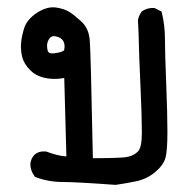

<svg xmlns="http://www.w3.org/2000/svg" viewBox="-20 -313 540 528"><path d="M296.4 195.3Q243.2 191.4 207.3 189.5Q171.4 187.5 152.8 187.5Q113.3 187.5 78.6 174.3L75.7 172.9L74.2 170.4Q63.5 155.3 63.5 138.7V138.2V137.7Q64 130.9 66.7 124.8Q69.3 118.7 73.7 113.8L74.2 113.3L74.7 112.8Q86.4 102.1 105 103.5H106.4L107.9 104Q139.2 115.7 162.6 117.2L156.7 -98.6Q134.8 -94.2 112.3 -97.2Q102.5 -98.6 94 -101.3Q85.4 -104 77.9 -108.4Q70.3 -112.8 64 -119.1Q45.9 -136.7 41 -156.7Q36.1 -176.3 38.1 -196.3Q40 -215.8 46.9 -236.8Q50.8 -248.5 59.6 -258.8Q68.4 -269 81.5 -277.8Q108.9 -295.4 132.8 -292.5Q155.8 -289.6 171.4 -279.8Q185.5 -270.5 203.1 -254.4Q208.5 -249.5 212.4 -244.1Q216.3 -238.8 219.2 -232.7Q222.2 -226.6 223.9 -219.7Q225.6 -212.9 226.6 -205.1Q229.5 -177.7 235.4 122.1Q261.2 122.1 281.2 121.6Q301.3 121.1 313.5 120.4Q325.7 119.6 331.1 118.2Q347.7 115.2 359.4 103.5Q370.1 92.8 370.1 51.3Q370.1 5.9 366.2 -78.6Q362.3 -163.6 361.8 -195.3Q361.3 -226.1 359.4 -255.4V-256.3V-257.8Q361.8 -270.5 369.1 -280.3L370.1 -281.7L371.6 -282.7Q386.2 -292 402.8 -291H404.8L406.7 -290L420.4 -283.2L424.3 -281.2L425.3 -276.9Q433.6 -243.2 433.6 -205.1Q433.6 -168 437 -85Q440.4 -1 440.4 49.8Q440.4 102.1 435.1 120.6Q429.7 141.1 406.7 160.2Q384.3 179.2 354.5 185.5Q326.7 191.4 298.3 195.3H297.4ZM156.2 -174.3Q159.7 -189.9 154.3 -199.7Q150.9 -205.1 146 -208.3Q141.1 -211.4 133.8 -212.9Q121.6 -215.8 115.2 -206.1Q106.9 -194.3 110.4 -177.2Q111.3 -170.4 115.2 -168Q119.1 -165.5 128.9 -166.5Q147.9 -168.5 156.2 -174.3Z"/></svg>

Font: NaikaiFont
Style: Bold
Weight: 700
Version: Version 1.89